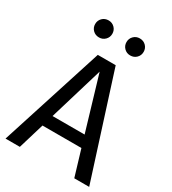

<svg xmlns="http://www.w3.org/2000/svg" viewBox="-212 -1005 998 1115"><g transform="rotate(30 286.5 -447.0)"><path d="M415 -173H154L102 0H6L227 -689H347L567 0H467ZM392 -250 285 -610 177 -250ZM239 -837Q239 -813 222.5 -796.5Q206 -780 182 -780Q157 -780 140.5 -796.5Q124 -813 124 -837Q124 -861 140.5 -877.5Q157 -894 182 -894Q206 -894 222.5 -877.5Q239 -861 239 -837ZM449 -837Q449 -813 432.5 -796.5Q416 -780 391 -780Q367 -780 350.5 -796.5Q334 -813 334 -837Q334 -861 350.5 -877.5Q367 -894 391 -894Q416 -894 432.5 -877.5Q449 -861 449 -837Z"/></g></svg>

Font: Fira GO
Style: Regular
Weight: 400
Designer: Carrois Corporate
Foundry: Carrois Corporate GbR
Version: Version 0.300